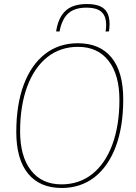

<svg xmlns="http://www.w3.org/2000/svg" viewBox="-20 -925 674 955"><path d="M287 10Q178 10 119.5 -61.5Q61 -133 61 -269Q61 -337 70.5 -396.5Q80 -456 98.5 -505Q117 -554 143.5 -592Q170 -630 204 -656.5Q238 -683 279 -696.5Q320 -710 367 -710Q477 -710 535 -638.5Q593 -567 593 -431Q593 -363 583.5 -303.5Q574 -244 555.5 -195Q537 -146 510.5 -108Q484 -70 450 -43.5Q416 -17 375 -3.5Q334 10 287 10ZM286 -8Q330 -8 368.5 -21Q407 -34 439 -59.5Q471 -85 496 -121.5Q521 -158 538.5 -205Q556 -252 565 -308Q574 -364 574 -428Q574 -553 520 -622.5Q466 -692 368 -692Q324 -692 285.5 -679Q247 -666 215 -640.5Q183 -615 158 -578.5Q133 -542 115.5 -495Q98 -448 89 -392Q80 -336 80 -272Q80 -147 134 -77.5Q188 -8 286 -8ZM412 -905Q450 -905 475 -895Q500 -885 512.5 -863Q525 -841 525 -805Q525 -796 524 -786Q523 -776 522 -769L505 -768Q507 -777 507.5 -785.5Q508 -794 508 -804Q507 -835 495.5 -853Q484 -871 462.5 -879Q441 -887 409 -887Q372 -887 345 -875Q318 -863 301 -836.5Q284 -810 276 -768L259 -769Q267 -819 287 -849Q307 -879 338 -892Q369 -905 412 -905Z"/></svg>

Font: Georama ExtraCondensed Thin Thin
Style: Italic
Weight: 250
Italic angle: -9°
Version: Version 1.001